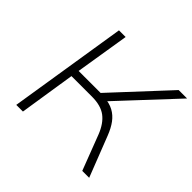

<svg xmlns="http://www.w3.org/2000/svg" viewBox="-169 -893 1080 1080"><g transform="rotate(45 371.5 -352.5)"><path d="M89 0 201 -705H254L202 -383H395L363 -368L676 -705H743L422 -361L410 -380Q453 -377 483.5 -360.5Q514 -344 536 -314.5Q558 -285 575 -241L669 0H614L534 -209Q509 -273 468.5 -303.5Q428 -334 357 -334H194L142 0Z"/></g></svg>

Font: Nunito Sans 7pt SemiExpanded ExtraLight
Style: Italic
Weight: 250
Width: 6
Italic angle: -9°
Designer: Vernon Adams
Foundry: Vernon Adams
Version: Version 3.101;gftools[0.9.27]